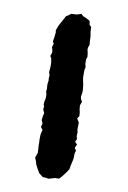

<svg xmlns="http://www.w3.org/2000/svg" viewBox="-122 -760 609 917"><g transform="rotate(15 182.5 -301.5)"><path d="M243.4 87.8 214.6 99 200.2 97.8 185.4 98.4 174 90.6 165.6 85.6 151.4 66 140.2 48.2 134.4 32.6 126.6 18.6 133 -7.4 130.2 -27.6 127.8 -42.2 127 -53.6 124.4 -72.2 123.2 -90 123.8 -103.8 126.6 -118.8 115.6 -130.6 118.4 -149 110.4 -164.2 111.2 -184 113.4 -198.2 104 -215 105 -228 100.2 -237.4V-253.4L102.2 -269.4L100.8 -286.2L95.6 -300.2L96.2 -310.8L92.6 -336L93.6 -353L91.4 -365.2L91.6 -379.2L85.4 -393.2L85.2 -421L83.8 -436.4L78.4 -459.4L71 -469.4L75.4 -486.8L73 -499.8L67.8 -513.2L71.6 -530L64.8 -539.8L66.4 -558L67.2 -583.6L64.6 -595.4L71.8 -620.8L76.4 -631.6L82.4 -644.6L94.2 -672.4L104 -679.4L115.6 -690L141.8 -693.4L162.4 -702.4L173.2 -693.8L189.8 -688.6L209.4 -679.8L213.4 -662.2L223.6 -653.6L226.6 -632.2L232.4 -608.8L235 -589.6L238.4 -569L234.8 -556.8L234.6 -545.4L240 -528.8L243.4 -511.2L240.2 -497.2L242.4 -476.2L247.6 -462L245.6 -447.8L246.8 -432.6L248.6 -413L250.6 -403.4L254.8 -389L259 -375L263.6 -350.2L264 -335.8L262.4 -322.2L265 -310.2L273.8 -297.2L268.6 -278.2L272.6 -257.4L276.2 -247.6L279.4 -228.2L272.2 -214.6L284.8 -197.6L286 -176.8L287.4 -162.4L291.2 -150.4L291.6 -133.6L296.6 -118.6L291.4 -104.2L303.8 -94.2L297.2 -76.4L306.4 -64.6L303.6 -50.4L305.2 -25.8L302.8 -5.2L300.4 10.4L299.2 28.8L291.8 43.2L282.4 58.6L272 74.4L263 85.4Z"/></g></svg>

Font: Winky Rough
Style: Italic
Weight: 400
Italic angle: -8.97852°
Designer: Simon Atzbach
Foundry: typofactur
Version: Version 1.206